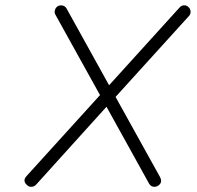

<svg xmlns="http://www.w3.org/2000/svg" viewBox="-20 -719 762 741"><path d="M426 -345 598 -35Q609 -13 588 -1Q582 2 576 2Q562 2 555 -11L391 -307L119 -6Q111 2 100 2Q91 2 84 -5Q66 -21 82 -39L366 -352L194 -662Q189 -671 192 -680.5Q195 -690 203 -695Q212 -700 222 -697.5Q232 -695 237 -686L401 -390L673 -690Q680 -698 690 -698.5Q700 -699 707 -692Q715 -685 715.5 -674.5Q716 -664 709 -657Z"/></svg>

Font: Quicksand
Style: Italic
Weight: 400
Italic angle: -12°
Designer: Andrew Paglinawan
Foundry: Andrew Paglinawan
Version: 1.002